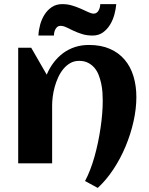

<svg xmlns="http://www.w3.org/2000/svg" viewBox="-20 -797 726 937"><path d="M645.5 -323.2Q645.5 -266.1 631.6 -204.1Q617.7 -142.1 592.8 -82.5Q567.9 -22.9 533.2 29.5Q498.5 82 457 120.1L395 86.4Q408.2 62 419.9 31.7Q431.6 1.5 441.2 -32.5Q450.7 -66.4 458.3 -102.5Q465.8 -138.7 470.9 -174.1Q476.1 -209.5 478.8 -242.9Q481.4 -276.4 481.4 -305.2Q481.4 -324.2 480 -345.9Q478.5 -367.7 473.9 -389.4Q469.2 -411.1 461.4 -431.2Q453.6 -451.2 440.7 -466.3Q427.7 -481.4 409.4 -490.7Q391.1 -500 366.2 -500Q341.8 -500 322.8 -489Q303.7 -478 289.1 -460.2Q274.4 -442.4 263.9 -419.4Q253.4 -396.5 246.8 -372.3Q240.2 -348.1 237.3 -324.7Q234.4 -301.3 234.4 -282.7V0H68.8V-564H132.3L208 -432.6Q221.7 -465.3 242.2 -492.2Q262.7 -519 288.6 -538.1Q314.5 -557.1 345.9 -567.4Q377.4 -577.6 414.1 -577.6Q472.7 -577.6 516.1 -558.6Q559.6 -539.6 588.4 -505.6Q617.2 -471.7 631.3 -425Q645.5 -378.4 645.5 -323.2ZM547.4 -776.9Q545.4 -752.4 538.1 -725.6Q530.8 -698.7 516.8 -676Q502.9 -653.3 481.9 -638.4Q460.9 -623.5 432.1 -623.5Q403.3 -623.5 380.1 -630.9Q356.9 -638.2 338.1 -647.2Q319.3 -656.2 304 -663.6Q288.6 -670.9 274.9 -670.9Q266.1 -670.9 260.3 -666.3Q254.4 -661.6 250.5 -654.5Q246.6 -647.5 244.9 -639.2Q243.2 -630.9 243.2 -623.5H167.5Q168.5 -648.9 175.8 -676Q183.1 -703.1 197.3 -725.6Q211.4 -748 232.9 -762.5Q254.4 -776.9 284.2 -776.9Q310.5 -776.9 333.7 -769.5Q356.9 -762.2 376.2 -753.7Q395.5 -745.1 410.9 -737.8Q426.3 -730.5 437.5 -730.5Q445.8 -730.5 451.9 -735.1Q458 -739.7 461.7 -746.6Q465.3 -753.4 467.3 -761.7Q469.2 -770 469.2 -776.9Z"/></svg>

Font: Aclonica
Style: Regular
Weight: 400
Designer: Astigmatic (AOETI)
Foundry: Astigmatic (AOETI)
Version: Version 1.000